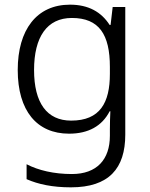

<svg xmlns="http://www.w3.org/2000/svg" viewBox="-20 -563 644 823"><path d="M280 -543C137 -543 56 -435 56 -263C56 -88 138 10 276 10C358 10 417 -22 450 -86H453C452 -65 451 -33 451 -9V19C451 120 396 183 288 183C211 183 144 167 94 141V205C144 227 205 240 284 240C447 240 517 159 517 14V-533H463L454 -456H450C414 -512 359 -543 280 -543ZM288 -486C405 -486 451 -415 451 -276V-246C451 -123 409 -46 285 -46C181 -46 126 -122 126 -263C126 -404 181 -486 288 -486Z"/></svg>

Font: Noto Sans Thaana Light
Style: Regular
Weight: 300
Designer: David Williams
Foundry: Google Inc.
Version: Version 3.001